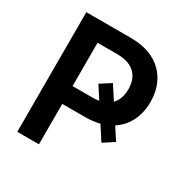

<svg xmlns="http://www.w3.org/2000/svg" viewBox="-165 -869 984 1011"><g transform="rotate(30 326.5 -363.5)"><path d="M381.7 -474.1 317.1 -432.9 366.1 -357.2C354 -355.1 341.3 -354 327.1 -354H205.6V-617.2H326.3C425.1 -617.2 468.8 -563.9 468.8 -486.5C468.8 -448.2 458.1 -415.1 435.4 -391.7ZM73.9 0H205.6V-245.7H344.8C376.4 -245.7 405.5 -249.3 431.8 -256L486.5 -171.5L551.1 -213.8L503.6 -286.9C568.9 -329.2 603 -400.6 603 -486.5C603 -625.4 513.8 -727.3 346.6 -727.3H73.9Z"/></g></svg>

Font: Margiela Sans Semi Bold
Style: Regular
Weight: 600
Designer: Stefan Endress, Andreas Faust
Version: Version 1.100;FEAKit 1.0